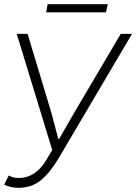

<svg xmlns="http://www.w3.org/2000/svg" viewBox="-28 -886 652 919"><path d="M-8 -2 14 -46Q36 -34 60 -34Q104 -34 138 -58Q172 -82 194 -121L222 -168L52 -724H104L218 -346L251 -221H255L327 -346L550 -724H604L254 -131Q213 -61 168.5 -24Q124 13 60 13Q24 13 -8 -2ZM200 -866H488L479 -827H193Z"/></svg>

Font: Nebula Sans Light
Style: Regular
Weight: 300
Italic angle: -9°
Designer: Paul D. Hunt for Adobe (as Source Sans)
Foundry: Nebula Entertainment & Broadcasting LLC
Version: Version 1.010